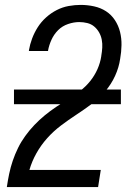

<svg xmlns="http://www.w3.org/2000/svg" viewBox="-20 -763 540 783"><path d="M8 0V-1Q12 -28 17.5 -54.5Q23 -81 32 -107.5Q41 -134 53.5 -159.5Q66 -185 83 -208.5Q100 -232 120 -253Q140 -274 162.5 -292.5Q185 -311 209 -327Q233 -343 258 -358.5Q283 -374 306.5 -392Q330 -410 348 -432.5Q366 -455 377.5 -481Q389 -507 393 -534V-535Q396 -552 397 -568.5Q398 -585 395 -601Q392 -617 384 -631Q376 -645 364 -655Q352 -665 336 -669Q320 -673 303 -673Q281 -673 257.5 -665Q234 -657 217 -640Q200 -623 190 -601Q180 -579 176 -557V-555H98V-558Q102 -582 111 -606Q120 -630 134 -652Q148 -674 168 -692Q188 -710 211.5 -722Q235 -734 260 -738.5Q285 -743 309 -743Q337 -743 364 -737Q391 -731 412.5 -717Q434 -703 448.5 -681Q463 -659 469.5 -633Q476 -607 475.5 -579Q475 -551 470 -523Q465 -488 449.5 -454Q434 -420 409.5 -391Q385 -362 354 -339Q323 -316 291 -295Q259 -274 228.5 -251Q198 -228 172.5 -199.5Q147 -171 128.5 -138Q110 -105 100 -70H391L380 0ZM473 -338H37V-398H473Z"/></svg>

Font: Iosevka Term Curly Oblique
Style: Regular
Weight: 400
Italic angle: -9°
Designer: Belleve Invis
Foundry: Belleve Invis
Version: Version 32.3.0